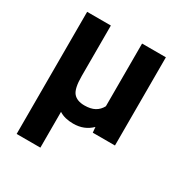

<svg xmlns="http://www.w3.org/2000/svg" viewBox="-169 -661 954 996"><g transform="rotate(30 308.5 -162.5)"><path d="M210 -528.3V-225.6Q210 -151.4 231.4 -126Q252.9 -100.6 297.9 -100.6Q335.4 -100.6 359.4 -113.8Q383.3 -127 397 -152.8V-528.3H539.6V0H406.7L403.8 -32.7Q381.8 -11.2 355 -0.5Q328.1 10.3 294.4 10.3Q269 10.3 248.3 5.1Q227.5 0 210 -11.2V203.1H67.9V-528.3Z"/></g></svg>

Font: Roboto Web
Style: Bold
Weight: 700
Designer: Google
Version: Version 1.200310; 2013